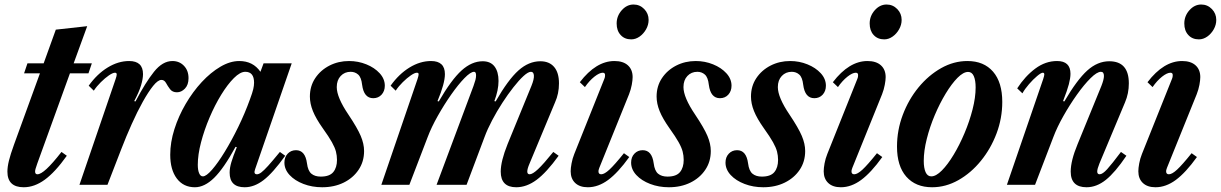

<svg xmlns="http://www.w3.org/2000/svg" viewBox="-20 -798 5272 829"><path d="M82.5 10.5Q12 10.5 12 -57Q12 -77.5 18.5 -104.2Q25 -131 41 -175L152.5 -481.5H84L98.5 -524.5H168.5L221 -670L356.5 -685L298 -524.5H376.5L362 -481.5H282L141 -92Q135.5 -76.5 133.5 -69.2Q131.5 -62 131.5 -57.5Q131.5 -45.5 141.5 -45.5Q156 -45.5 181.2 -68.8Q206.5 -92 245.5 -142L268.5 -125.5Q218 -54.5 173.2 -22Q128.5 10.5 82.5 10.5Z M323 0 479 -456Q484 -470.5 484 -476.5Q484 -484 476.5 -484Q467 -484 450.2 -472.5Q433.5 -461 415.5 -443.2Q397.5 -425.5 385 -406.5L363 -428Q399 -478.5 444.8 -506.5Q490.5 -534.5 537.5 -534.5Q597.5 -534.5 597.5 -478Q597.5 -458 589 -429.5Q580.5 -401 559.5 -361.5L565 -360Q608 -442 645 -488.2Q682 -534.5 724.5 -534.5Q754.5 -534.5 774.2 -514Q794 -493.5 794 -460.5Q794 -431.5 778.5 -415.5Q763 -399.5 744 -399.5Q724.5 -399.5 714.2 -413Q704 -426.5 696.8 -439.8Q689.5 -453 677 -453Q662 -453 641.2 -427.2Q620.5 -401.5 596.5 -358.5Q572.5 -315.5 548.8 -262.5Q525 -209.5 504 -155L444 0Z M821.5 10.5Q772 10.5 743.5 -27.2Q715 -65 715 -130Q715 -183.5 733 -240.2Q751 -297 781.8 -349.5Q812.5 -402 851.2 -443.8Q890 -485.5 931.8 -510Q973.5 -534.5 1013 -534.5Q1072.5 -534.5 1104.5 -488L1118 -524.5H1239.5L1081.5 -67.5Q1073.5 -45.5 1089.5 -45.5Q1097.5 -45.5 1108.2 -53.5Q1119 -61.5 1137.8 -82.2Q1156.5 -103 1188.5 -142L1211.5 -125.5Q1158.5 -51.5 1118.2 -20.5Q1078 10.5 1036.5 10.5Q971.5 10.5 971.5 -52.5Q971.5 -73 979 -98Q986.5 -123 1002.5 -162.5L997 -164Q946 -70.5 904.5 -30Q863 10.5 821.5 10.5ZM856 -36.5Q870.5 -36.5 895.8 -65.5Q921 -94.5 950.5 -142.8Q980 -191 1008.8 -250Q1037.5 -309 1059 -368.5Q1070 -398 1073.5 -413.2Q1077 -428.5 1077 -441Q1077 -488 1039 -488Q1017 -488 989.8 -460.8Q962.5 -433.5 935 -388.8Q907.5 -344 884.8 -290.5Q862 -237 848 -183.5Q834 -130 834 -86.5Q834 -63.5 839.8 -50Q845.5 -36.5 856 -36.5Z M1371 10.5Q1327.5 10.5 1290.2 -3.8Q1253 -18 1230.5 -42.2Q1208 -66.5 1208 -96Q1208 -119.5 1222.2 -134.5Q1236.5 -149.5 1258 -149.5Q1298 -149.5 1305.5 -92.5Q1309.5 -60.5 1324.5 -48Q1339.5 -35.5 1365 -35.5Q1403 -35.5 1419 -55Q1435 -74.5 1435 -107.5Q1435 -126 1430.5 -143.5Q1426 -161 1413 -184.2Q1400 -207.5 1374.5 -243Q1344 -286 1331 -318.5Q1318 -351 1318 -381Q1318 -426 1341 -460.5Q1364 -495 1402.5 -514.8Q1441 -534.5 1487 -534.5Q1526.5 -534.5 1561.8 -520.2Q1597 -506 1619.2 -481.8Q1641.5 -457.5 1641.5 -428Q1641.5 -404.5 1627.5 -389.2Q1613.5 -374 1591.5 -374Q1551 -374 1543.5 -432Q1540 -464 1526.5 -476Q1513 -488 1494 -488Q1468 -488 1451 -470Q1434 -452 1434 -422Q1434 -377.5 1484.5 -303Q1523 -245.5 1537.5 -211.2Q1552 -177 1552 -146Q1552 -100 1528.2 -64.8Q1504.5 -29.5 1463.8 -9.5Q1423 10.5 1371 10.5Z M2209 10.5Q2142 10.5 2142 -57Q2142 -102 2171.5 -175.5L2274.5 -427Q2286.5 -456.5 2285.2 -472.2Q2284 -488 2272.5 -488Q2260.5 -488 2240.5 -469.8Q2220.5 -451.5 2196.8 -421.2Q2173 -391 2149 -354Q2125 -317 2104.8 -278.5Q2084.5 -240 2072 -206L1994.5 0H1865L2024.5 -427Q2030 -442 2032.8 -452.8Q2035.5 -463.5 2035.5 -472.5Q2035.5 -488 2027 -488Q2012 -488 1985.2 -460.5Q1958.5 -433 1928 -389.5Q1897.5 -346 1870 -297.2Q1842.5 -248.5 1826.5 -206L1747.5 0H1626.5L1782.5 -456Q1788 -472.5 1787.5 -478.2Q1787 -484 1780 -484Q1770.5 -484 1753.8 -472.5Q1737 -461 1719 -443.2Q1701 -425.5 1688.5 -406.5L1666.5 -428Q1702.5 -478.5 1748.2 -506.5Q1794 -534.5 1841 -534.5Q1901 -534.5 1901 -478Q1901 -438 1869 -361.5L1874.5 -360Q1929 -454 1973 -493.8Q2017 -533.5 2064 -533.5Q2098 -533.5 2115.2 -511Q2132.5 -488.5 2132.5 -448.5Q2132.5 -409 2114.5 -361.5L2120 -360Q2174 -454 2218.5 -493.8Q2263 -533.5 2313 -533.5Q2351.5 -533.5 2372.5 -509Q2393.5 -484.5 2393.5 -438Q2393.5 -393.5 2376.5 -356L2266.5 -92Q2246.5 -45.5 2267 -45.5Q2279.5 -45.5 2303 -67.5Q2326.5 -89.5 2369 -142L2392 -125.5Q2339.5 -53 2296.5 -21.2Q2253.5 10.5 2209 10.5Z M2705.5 -628Q2677 -628 2659.8 -646.8Q2642.5 -665.5 2642.5 -696.5Q2642.5 -729 2664.5 -753.8Q2686.5 -778.5 2715.5 -778.5Q2742.5 -778.5 2761.5 -759Q2780.5 -739.5 2780.5 -712Q2780.5 -691 2769.8 -671.8Q2759 -652.5 2741.8 -640.2Q2724.5 -628 2705.5 -628ZM2518 10.5Q2483 10.5 2463.5 -8Q2444 -26.5 2444 -58.5Q2444 -72 2447.8 -92.5Q2451.5 -113 2459.5 -133L2588.5 -455.5Q2591.5 -462.5 2592 -466.8Q2592.5 -471 2592.5 -474Q2592.5 -484 2582.5 -484Q2568 -484 2546.2 -466.8Q2524.5 -449.5 2505.5 -422L2483.5 -443Q2553.5 -534.5 2633 -534.5Q2670.5 -534.5 2691 -516Q2711.5 -497.5 2711.5 -465Q2711.5 -452 2707.8 -431.8Q2704 -411.5 2696 -391L2567.5 -73Q2565 -66.5 2564.5 -63.5Q2564 -60.5 2564 -58Q2564 -45.5 2576 -45.5Q2589.5 -45.5 2611.2 -65.5Q2633 -85.5 2674 -136.5L2697 -120Q2648.5 -52.5 2605.8 -21Q2563 10.5 2518 10.5Z M2868 10.5Q2824.5 10.5 2787.2 -3.8Q2750 -18 2727.5 -42.2Q2705 -66.5 2705 -96Q2705 -119.5 2719.2 -134.5Q2733.5 -149.5 2755 -149.5Q2795 -149.5 2802.5 -92.5Q2806.5 -60.5 2821.5 -48Q2836.5 -35.5 2862 -35.5Q2900 -35.5 2916 -55Q2932 -74.5 2932 -107.5Q2932 -126 2927.5 -143.5Q2923 -161 2910 -184.2Q2897 -207.5 2871.5 -243Q2841 -286 2828 -318.5Q2815 -351 2815 -381Q2815 -426 2838 -460.5Q2861 -495 2899.5 -514.8Q2938 -534.5 2984 -534.5Q3023.5 -534.5 3058.8 -520.2Q3094 -506 3116.2 -481.8Q3138.5 -457.5 3138.5 -428Q3138.5 -404.5 3124.5 -389.2Q3110.5 -374 3088.5 -374Q3048 -374 3040.5 -432Q3037 -464 3023.5 -476Q3010 -488 2991 -488Q2965 -488 2948 -470Q2931 -452 2931 -422Q2931 -377.5 2981.5 -303Q3020 -245.5 3034.5 -211.2Q3049 -177 3049 -146Q3049 -100 3025.2 -64.8Q3001.5 -29.5 2960.8 -9.5Q2920 10.5 2868 10.5Z M3275.5 10.5Q3232 10.5 3194.8 -3.8Q3157.5 -18 3135 -42.2Q3112.5 -66.5 3112.5 -96Q3112.5 -119.5 3126.8 -134.5Q3141 -149.5 3162.5 -149.5Q3202.5 -149.5 3210 -92.5Q3214 -60.5 3229 -48Q3244 -35.5 3269.5 -35.5Q3307.5 -35.5 3323.5 -55Q3339.5 -74.5 3339.5 -107.5Q3339.5 -126 3335 -143.5Q3330.5 -161 3317.5 -184.2Q3304.5 -207.5 3279 -243Q3248.5 -286 3235.5 -318.5Q3222.5 -351 3222.5 -381Q3222.5 -426 3245.5 -460.5Q3268.5 -495 3307 -514.8Q3345.5 -534.5 3391.5 -534.5Q3431 -534.5 3466.2 -520.2Q3501.5 -506 3523.8 -481.8Q3546 -457.5 3546 -428Q3546 -404.5 3532 -389.2Q3518 -374 3496 -374Q3455.5 -374 3448 -432Q3444.5 -464 3431 -476Q3417.5 -488 3398.5 -488Q3372.5 -488 3355.5 -470Q3338.5 -452 3338.5 -422Q3338.5 -377.5 3389 -303Q3427.5 -245.5 3442 -211.2Q3456.5 -177 3456.5 -146Q3456.5 -100 3432.8 -64.8Q3409 -29.5 3368.2 -9.5Q3327.5 10.5 3275.5 10.5Z M3798 -628Q3769.5 -628 3752.2 -646.8Q3735 -665.5 3735 -696.5Q3735 -729 3757 -753.8Q3779 -778.5 3808 -778.5Q3835 -778.5 3854 -759Q3873 -739.5 3873 -712Q3873 -691 3862.2 -671.8Q3851.5 -652.5 3834.2 -640.2Q3817 -628 3798 -628ZM3610.5 10.5Q3575.5 10.5 3556 -8Q3536.5 -26.5 3536.5 -58.5Q3536.5 -72 3540.2 -92.5Q3544 -113 3552 -133L3681 -455.5Q3684 -462.5 3684.5 -466.8Q3685 -471 3685 -474Q3685 -484 3675 -484Q3660.5 -484 3638.8 -466.8Q3617 -449.5 3598 -422L3576 -443Q3646 -534.5 3725.5 -534.5Q3763 -534.5 3783.5 -516Q3804 -497.5 3804 -465Q3804 -452 3800.2 -431.8Q3796.5 -411.5 3788.5 -391L3660 -73Q3657.5 -66.5 3657 -63.5Q3656.5 -60.5 3656.5 -58Q3656.5 -45.5 3668.5 -45.5Q3682 -45.5 3703.8 -65.5Q3725.5 -85.5 3766.5 -136.5L3789.5 -120Q3741 -52.5 3698.2 -21Q3655.5 10.5 3610.5 10.5Z M4004.5 10.5Q3933.5 10.5 3893.2 -35.2Q3853 -81 3853 -165Q3853 -236 3878 -302.2Q3903 -368.5 3946 -420.8Q3989 -473 4043.5 -503.8Q4098 -534.5 4157 -534.5Q4228 -534.5 4267.8 -488.5Q4307.5 -442.5 4307.5 -358Q4307.5 -287.5 4282.8 -221.8Q4258 -156 4215.2 -103.5Q4172.5 -51 4118 -20.2Q4063.5 10.5 4004.5 10.5ZM4001 -36.5Q4021.5 -36.5 4046.8 -62Q4072 -87.5 4097.5 -129.8Q4123 -172 4144.5 -223Q4166 -274 4179.2 -325.5Q4192.5 -377 4192.5 -420.5Q4192.5 -451.5 4184.5 -469.5Q4176.5 -487.5 4160 -487.5Q4139.5 -487.5 4114.2 -462Q4089 -436.5 4063.2 -394Q4037.5 -351.5 4016 -300.8Q3994.5 -250 3981.5 -198.2Q3968.5 -146.5 3968.5 -103.5Q3968.5 -72.5 3976.5 -54.5Q3984.5 -36.5 4001 -36.5Z M4671.5 10.5Q4603 10.5 4603 -57Q4603 -104 4632.5 -175L4735.5 -427Q4746.5 -455 4746.5 -470Q4746.5 -488 4733.5 -488Q4716.5 -488 4688.8 -460.5Q4661 -433 4630 -389.5Q4599 -346 4571.5 -297.2Q4544 -248.5 4528 -206L4449 0H4327.5L4484 -456Q4486.5 -464.5 4487.8 -469Q4489 -473.5 4489 -476.5Q4489 -484 4482.5 -484Q4475 -484 4457.8 -469.5Q4440.5 -455 4422.8 -434.5Q4405 -414 4394.5 -395L4372 -416.5Q4406 -469 4450 -501.8Q4494 -534.5 4544 -534.5Q4602 -534.5 4602 -479.5Q4602 -461 4595 -434.2Q4588 -407.5 4570 -361.5L4575.5 -360Q4630.5 -454 4674.8 -493.8Q4719 -533.5 4769.5 -533.5Q4854 -533.5 4854 -438Q4854 -394.5 4837.5 -356L4727 -92Q4717.5 -68.5 4717.5 -57.5Q4717.5 -45.5 4728 -45.5Q4740.5 -45.5 4760.5 -67.5Q4780.5 -89.5 4820 -142L4843.5 -125.5Q4794.5 -53 4754.5 -21.2Q4714.5 10.5 4671.5 10.5Z M5156.5 -628Q5128 -628 5110.8 -646.8Q5093.5 -665.5 5093.5 -696.5Q5093.5 -729 5115.5 -753.8Q5137.5 -778.5 5166.5 -778.5Q5193.5 -778.5 5212.5 -759Q5231.5 -739.5 5231.5 -712Q5231.5 -691 5220.8 -671.8Q5210 -652.5 5192.8 -640.2Q5175.5 -628 5156.5 -628ZM4969 10.5Q4934 10.5 4914.5 -8Q4895 -26.5 4895 -58.5Q4895 -72 4898.8 -92.5Q4902.5 -113 4910.5 -133L5039.5 -455.5Q5042.5 -462.5 5043 -466.8Q5043.5 -471 5043.5 -474Q5043.5 -484 5033.5 -484Q5019 -484 4997.2 -466.8Q4975.5 -449.5 4956.5 -422L4934.5 -443Q5004.5 -534.5 5084 -534.5Q5121.5 -534.5 5142 -516Q5162.5 -497.5 5162.5 -465Q5162.5 -452 5158.8 -431.8Q5155 -411.5 5147 -391L5018.5 -73Q5016 -66.5 5015.5 -63.5Q5015 -60.5 5015 -58Q5015 -45.5 5027 -45.5Q5040.5 -45.5 5062.2 -65.5Q5084 -85.5 5125 -136.5L5148 -120Q5099.5 -52.5 5056.8 -21Q5014 10.5 4969 10.5Z"/></svg>

Font: Libre Caslon Condensed Bold
Style: Italic
Weight: 700
Italic angle: -22.583°
Designer: Pablo Impallari, Rodrigo Fuenzalida, Katja Schimmel, Ertekin Erdin
Foundry: Pablo Impallari, Rodrigo Fuenzalida
Version: Version 2.000; ttfautohint (v1.8.4.7-5d5b);gftools[0.9.33]